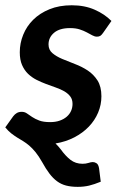

<svg xmlns="http://www.w3.org/2000/svg" viewBox="-29 -541 454 728"><path d="M355.5 -176C355.5 -200.3 350.6 -220.2 340.8 -235.8C330.9 -251.2 318.5 -263.9 303.5 -273.8C288.5 -283.6 272.4 -291.8 255.2 -298.2C238.1 -304.8 222 -311.2 207 -317.5C192 -323.8 179.6 -331.2 169.8 -339.5C159.9 -347.8 155 -358.8 155 -372.5C155 -390.2 162 -404.9 176 -416.8C190 -428.6 210.2 -434.5 236.5 -434.5C250.8 -434.5 263.1 -432.8 273.2 -429.5C283.4 -426.2 292.4 -422.4 300.2 -418.2C308.1 -414.1 315 -410.3 321 -407C327 -403.7 332.8 -402 338.5 -402C343.8 -402 348.2 -403.1 351.5 -405.2C354.8 -407.4 358.3 -411.2 362 -416.5L393.5 -461.5C376.5 -478.8 355.3 -493.1 330 -504.2C304.7 -515.4 275.7 -521 243 -521C211.3 -521 183.2 -516 158.8 -506C134.2 -496 113.7 -482.8 97 -466.2C80.3 -449.8 67.7 -430.8 59 -409.2C50.3 -387.8 46 -365.7 46 -343C46 -324 48.8 -307.9 54.5 -294.8C60.2 -281.6 67.8 -270.4 77.2 -261.2C86.8 -252.1 97.4 -244.5 109.2 -238.5C121.1 -232.5 133.2 -227.2 145.8 -222.5C158.2 -217.8 170.5 -213.4 182.5 -209.2C194.5 -205.1 205.2 -200.2 214.8 -194.8C224.2 -189.2 231.8 -182.8 237.5 -175.2C243.2 -167.8 246 -158.3 246 -147C246 -137.7 244.2 -128.8 240.5 -120.5C236.8 -112.2 231.3 -104.8 224 -98.5C216.7 -92.2 207.8 -87.2 197.2 -83.5C186.8 -79.8 174.7 -78 161 -78C144 -78 130.2 -80 119.8 -84C109.2 -88 100.2 -92.5 92.8 -97.5C85.2 -102.5 78.7 -107 73 -111C67.3 -115 60.8 -117 53.5 -117C46.2 -117 39.9 -115.5 34.8 -112.5C29.6 -109.5 25 -105.3 21 -100L-9 -58C-1.3 -48.7 6.2 -41.1 13.8 -35.2C21.2 -29.4 28.8 -24.2 36.2 -19.5C43.8 -14.8 51.2 -10.2 58.8 -5.8C66.2 -1.2 73.9 4.3 81.8 11C89.6 17.7 97.6 26 105.8 36C113.9 46 122.3 58.7 131 74C140.3 91 149.5 105.4 158.5 117.2C167.5 129.1 177.1 138.8 187.2 146.2C197.4 153.8 208.8 159.2 221.5 162.5C234.2 165.8 248.8 167.5 265.5 167.5C281.2 167.5 295.6 165.9 308.8 162.8C321.9 159.6 336.7 154.7 353 148L346.5 96.5C344.8 87.2 341.7 81 337 78C332.3 75 327.7 73.5 323 73.5C318.3 73.5 312.8 74.6 306.2 76.8C299.8 78.9 292.3 80 284 80C266.3 80 251.1 75 238.2 65C225.4 55 213.2 41.8 201.5 25.5C194.5 16.5 187.8 9 181.5 3C207.5 -1.3 231.2 -9.1 252.8 -20.2C274.2 -31.4 292.6 -44.9 307.8 -60.8C322.9 -76.6 334.7 -94.3 343 -114C351.3 -133.7 355.5 -154.3 355.5 -176Z"/></svg>

Font: Lato
Style: Bold Italic
Weight: 700
Italic angle: -7°
Designer: Lukasz Dziedzic
Foundry: tyPoland Lukasz Dziedzic
Version: Version 2.007; 2014-02-27